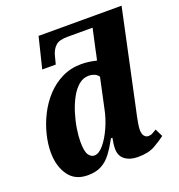

<svg xmlns="http://www.w3.org/2000/svg" viewBox="-138 -875 932 1000"><g transform="rotate(-20 328.5 -375.0)"><path d="M180 10Q109 10 73.5 -41Q38 -92 38 -168Q38 -215 51 -267Q64 -319 89 -368.5Q114 -418 151 -458Q188 -498 236.5 -522Q285 -546 344 -546Q384 -546 428 -535Q432 -550 434.5 -563Q437 -576 440 -590L465 -704H325Q279 -704 259.5 -685.5Q240 -667 232 -639L219 -589H144L186 -760H646L532 -226Q529 -214 525 -194.5Q521 -175 517.5 -154.5Q514 -134 514 -120Q514 -97 523 -85.5Q532 -74 546 -74Q559 -74 568.5 -79.5Q578 -85 592 -93L613 -50Q588 -31 552 -10.5Q516 10 458 10Q414 10 386.5 -10.5Q359 -31 359 -71Q359 -96 366 -130H358Q334 -86 310.5 -54.5Q287 -23 256 -6.5Q225 10 180 10ZM247 -75Q272 -75 298.5 -106.5Q325 -138 347 -187Q369 -236 379 -288L414 -451Q405 -464 390.5 -470Q376 -476 360 -476Q329 -476 304 -455Q279 -434 260 -399Q241 -364 228 -322.5Q215 -281 208.5 -240Q202 -199 202 -167Q202 -114 215 -94.5Q228 -75 247 -75Z"/></g></svg>

Font: Noto Serif SemiCondensed ExtraBold
Style: Italic
Weight: 800
Width: 4
Italic angle: -12°
Designer: Monotype Design Team
Foundry: Monotype Imaging Inc.
Version: Version 2.014; ttfautohint (v1.8.4.7-5d5b)